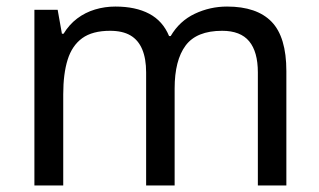

<svg xmlns="http://www.w3.org/2000/svg" viewBox="-20 -566 975 586"><path d="M673 -546Q764 -546 809 -499.5Q854 -453 854 -349V0H767V-345Q767 -408 740.5 -440Q714 -472 658 -472Q580 -472 546.5 -427Q513 -382 513 -296V0H426V-345Q426 -387 414 -415.5Q402 -444 378 -458Q354 -472 316 -472Q262 -472 231 -449.5Q200 -427 186.5 -384Q173 -341 173 -278V0H85V-536H156L169 -463H174Q191 -491 215.5 -509.5Q240 -528 270 -537Q300 -546 332 -546Q394 -546 435.5 -524Q477 -502 496 -456H501Q528 -502 574.5 -524Q621 -546 673 -546Z"/></svg>

Font: lhindi25
Style: Book
Weight: 400
Designer: Jelle Bosma - Monotype Design Team
Foundry: Monotype Imaging Inc.
Version: Version 2.003